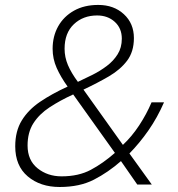

<svg xmlns="http://www.w3.org/2000/svg" viewBox="-20 -745 719 775"><path d="M220.7 9.8Q142.6 9.8 92 -33Q41.5 -75.7 41.5 -154.3Q41.5 -215.8 67.9 -258.8Q94.2 -301.8 141.6 -334Q189 -366.2 252.9 -395.5Q225.1 -434.1 208.7 -470.9Q192.4 -507.8 192.4 -547.9Q192.4 -598.6 214.8 -638.7Q237.3 -678.7 278.6 -701.9Q319.8 -725.1 376.5 -725.1Q439.5 -725.1 480 -687.7Q520.5 -650.4 520.5 -591.3Q520.5 -536.6 493.2 -500.2Q465.8 -463.9 419.9 -437Q374 -410.2 316.9 -383.3L476.1 -160.2Q511.7 -193.4 541.5 -238.5Q571.3 -283.7 591.8 -332H642.1Q615.2 -270.5 579.8 -219.5Q544.4 -168.5 502.4 -125.5L592.8 0H534.2L468.3 -94.7Q416.5 -49.3 359.1 -19.8Q301.8 9.8 220.7 9.8ZM294.4 -414.6Q322.8 -427.7 353.5 -443.1Q384.3 -458.5 411.1 -478.8Q438 -499 454.8 -525.9Q471.7 -552.7 471.7 -588.9Q471.7 -630.9 443.4 -656.7Q415 -682.6 372.1 -682.6Q315.4 -682.6 278.1 -647.2Q240.7 -611.8 240.7 -548.3Q240.7 -514.2 254.2 -482.4Q267.6 -450.7 294.4 -414.6ZM228.5 -33.2Q297.4 -33.2 346.7 -59.6Q396 -85.9 443.8 -127.9L275.4 -363.8Q222.2 -339.4 180.4 -312Q138.7 -284.7 115 -247.8Q91.3 -210.9 91.3 -157.7Q91.3 -98.1 131.6 -65.7Q171.9 -33.2 228.5 -33.2Z"/></svg>

Font: Open Sans Light
Style: Italic
Weight: 300
Italic angle: -12°
Designer: Monotype Design Team
Foundry: Monotype Imaging Inc.
Version: Version 3.003; ttfautohint (v1.8.4)